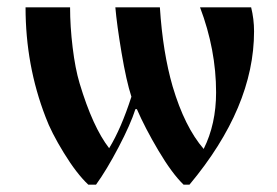

<svg xmlns="http://www.w3.org/2000/svg" viewBox="-20 -494 760 526"><path d="M50 -474C50 -368 68.3 -267.7 105 -173C115 -145.7 131.7 -113 155 -75C178.3 -37 200.7 -8 222 12H243C262.3 -14.7 283 -49 305 -91C327 -133 342.3 -167.7 351 -195H355C369.7 -161 389.3 -123.2 414 -81.5C438.7 -39.8 461.7 -8.7 483 12H499C617 -129.3 676 -269.3 676 -408C676 -430.7 673.3 -452.7 668 -474H528C557.3 -396.7 572 -319 572 -241C572 -183 560.7 -131.3 538 -86C503.3 -126 475 -183 453 -257C435 -319 423.3 -391.3 418 -474H296C298.7 -442.7 304.3 -401.2 313 -349.5C321.7 -297.8 330.7 -257.7 340 -229C321.3 -171 301 -124 279 -88C249 -126.7 222 -186 198 -266C190 -292.7 183.7 -325.3 179 -364C174.3 -402.7 172 -439.3 172 -474Z"/></svg>

Font: Km Standard TT
Style: Bold
Weight: 700
Designer: Alexey Kryukov <alexios@thessalonica.org.ru>
Version: Version 2.0.2